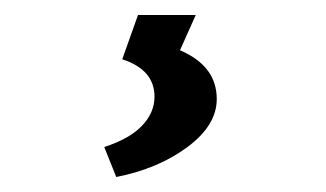

<svg xmlns="http://www.w3.org/2000/svg" viewBox="-20 -20 434 256"><path d="M119 176Q153 165 169.5 147.5Q186 130 186 109Q186 73 143 59L164 0H241L220 47Q269 68 269 112Q269 147 230 176Q191 205 135 216Z"/></svg>

Font: MaitreeSemiBold
Style: Regular
Weight: 600
Designer: CadsonDemak Team
Foundry: CadsonDemak
Version: Version 1.000